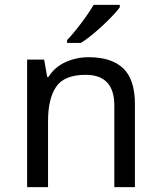

<svg xmlns="http://www.w3.org/2000/svg" viewBox="-20 -768 661 788"><path d="M343.8 -533.2Q438 -533.2 485.8 -487.5Q533.7 -441.9 533.7 -340.8V0H449.2V-335Q449.2 -460.9 331.5 -460.9Q244.1 -460.9 210.7 -412.1Q177.2 -363.3 177.2 -271.5V0H91.3V-523.4H161.1L173.8 -452.1H178.7Q204.6 -493.2 249.3 -513.2Q293.9 -533.2 343.8 -533.2ZM471.7 -748V-738.3Q459 -720.2 431.6 -692.4Q404.3 -664.6 372.1 -637Q339.8 -609.4 312 -591.8H255.4V-603.5Q272.9 -621.6 293.2 -647Q313.5 -672.4 332.5 -699.2Q351.6 -726.1 364.3 -748Z"/></svg>

Font: Lunasima
Style: Regular
Weight: 400
Designer: The DocRepair Project, Monotype Design Team
Foundry: Google
Version: Version 2.009